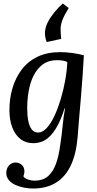

<svg xmlns="http://www.w3.org/2000/svg" viewBox="-20 -810 559 1101"><path d="M169 271Q144 271 118 266Q92 261 68.5 250.5Q45 240 30.5 222.5Q16 205 16 181Q16 166 22 153Q28 140 40.5 131Q53 122 69 122Q90 122 105 135.5Q120 149 120 174Q120 187 114 201Q123 214 142 220Q161 226 176 226Q228 226 257.5 198.5Q287 171 302.5 125Q318 79 325 24Q334 -33 339 -87Q344 -141 353 -188H350Q330 -125 308 -86Q286 -47 263 -25.5Q240 -4 216.5 3.5Q193 11 170 11Q128 11 97.5 -12.5Q67 -36 50.5 -79Q34 -122 34 -179Q34 -245 51.5 -304.5Q69 -364 104.5 -411Q140 -458 195 -484.5Q250 -511 326 -511Q358 -511 395 -506Q432 -501 461 -493Q458 -441 454 -380.5Q450 -320 444.5 -257Q439 -194 434 -134.5Q429 -75 425 -23Q417 73 386 138.5Q355 204 301 237.5Q247 271 169 271ZM198 -50Q224 -50 248 -76Q272 -102 292 -145Q312 -188 328 -241Q344 -294 354 -349.5Q364 -405 366 -454Q356 -460 339.5 -462.5Q323 -465 307 -465Q259 -465 226 -441Q193 -417 173 -377Q153 -337 144.5 -288Q136 -239 136 -189Q136 -149 142 -117.5Q148 -86 162 -68Q176 -50 198 -50ZM340 -790 374 -764Q348 -722 337.5 -694Q327 -666 327.5 -642Q328 -618 331 -587L248 -569Q242 -583 239.5 -598Q237 -613 238 -627Q240 -655 254 -682.5Q268 -710 290.5 -738Q313 -766 340 -790Z"/></svg>

Font: Lora Medium
Style: Italic
Weight: 500
Italic angle: -3°
Designer: Olga Karpushina, Alexei Vanyashin (Cyrillic)
Foundry: Cyreal
Version: Version 3.004